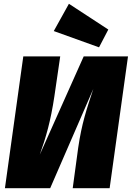

<svg xmlns="http://www.w3.org/2000/svg" viewBox="-20 -994 696 1014"><path d="M344 -974 264 -830 503 -744 552 -838ZM656 -696H422L190 -177C223 -269 248 -357 267 -484L298 -696H103L6 0H245L473 -525C437 -416 412 -343 393 -214L364 0H559Z"/></svg>

Font: Fira Sans Heavy
Style: Italic
Weight: 900
Italic angle: -8°
Designer: bBox Type GmbH & Carrois Corporate GbR & Edenspiekermann AG
Foundry: bBox Type GmbH & Carrois Corporate GbR & Edenspiekermann AG
Version: Version 4.301;PS 004.301;hotconv 1.0.88;makeotf.lib2.5.64775